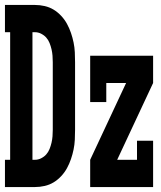

<svg xmlns="http://www.w3.org/2000/svg" viewBox="-31 -755 651 775"><path d="M-11 0V-110H10V-625H-11V-735H110Q130 -735 149.5 -730.5Q169 -726 185.5 -716Q202 -706 216 -691Q230 -676 239.5 -658.5Q249 -641 255.5 -622Q262 -603 266 -583.5Q270 -564 271 -544Q272 -524 272 -504V-231Q272 -211 271 -191Q270 -171 266 -151.5Q262 -132 255.5 -113Q249 -94 239.5 -76.5Q230 -59 216 -44Q202 -29 185.5 -19Q169 -9 149.5 -4.5Q130 0 110 0ZM110 -110Q123 -110 135 -116Q147 -122 155.5 -131.5Q164 -141 169 -153.5Q174 -166 177 -179Q180 -192 181 -205Q182 -218 182 -231V-504Q182 -517 181 -530Q180 -543 177 -556Q174 -569 169 -581.5Q164 -594 155.5 -603.5Q147 -613 135 -619Q123 -625 110 -625H100V-110ZM333 0V-110L478 -420H398V-343H333V-530H587V-420L442 -110H522V-187H587V0Z"/></svg>

Font: Iosevka Slab XBdEx
Style: Regular
Weight: 800
Width: 7
Monospace: yes
Designer: Belleve Invis
Foundry: Belleve Invis
Version: Version 11.1.0; ttfautohint (v1.8.3)